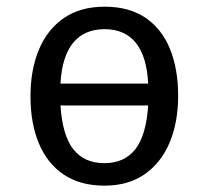

<svg xmlns="http://www.w3.org/2000/svg" viewBox="-20 -558 640 589"><path d="M301 -537.5Q375.5 -537.5 425.8 -503.8Q476 -470 501.2 -408.5Q526.5 -347 526.5 -263.5Q526.5 -183 500.5 -121Q474.5 -59 424.2 -23.8Q374 11.5 300 11.5Q226 11.5 175.5 -22.5Q125 -56.5 99.2 -118.2Q73.5 -180 73.5 -262.5Q73.5 -344 99.5 -406Q125.5 -468 176.2 -502.8Q227 -537.5 301 -537.5ZM434.5 -234.5H165.5Q171.5 -142.5 205 -100Q238.5 -57.5 300 -57.5Q361.5 -57.5 395 -100Q428.5 -142.5 434.5 -234.5ZM301 -468.5Q238.5 -468.5 204.2 -426.5Q170 -384.5 165.5 -301.5H434.5Q430.5 -384.5 396.8 -426.5Q363 -468.5 301 -468.5Z"/></svg>

Font: Fast_Mono
Style: Regular
Weight: 400
Monospace: yes
Designer: Carrois Corporate, Edenspiekermann AG, Nikita Prokopov
Foundry: Carrois Corporate, Edenspiekermann AG, Nikita Prokopov
Version: Version 5.002